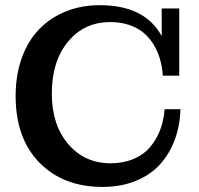

<svg xmlns="http://www.w3.org/2000/svg" viewBox="-20 -715 775 749"><path d="M379.9 14.2Q226.6 14.2 133.8 -80.6Q41 -175.3 41 -340.8Q41 -422.9 65.4 -490Q89.8 -557.1 133.5 -601.8Q177.2 -646.5 237.5 -670.7Q297.9 -694.8 369.1 -694.8Q545.4 -694.8 610.8 -574.2V-682.1H679.2V-419.9H615.2Q612.8 -454.1 604.2 -484.1Q595.7 -514.2 579.3 -541Q563 -567.9 540 -587.2Q517.1 -606.4 483.9 -617.7Q450.7 -628.9 410.2 -628.9Q308.6 -628.9 245.4 -552.5Q182.1 -476.1 182.1 -350.1Q182.1 -228 246.1 -153.1Q310.1 -78.1 411.1 -78.1Q460.4 -78.1 499.5 -94.2Q538.6 -110.4 564 -139.4Q589.4 -168.5 604 -206.1Q618.7 -243.7 622.1 -289.1H684.1Q682.1 -225.6 662.4 -171.4Q642.6 -117.2 605.7 -75.4Q568.8 -33.7 510.7 -9.8Q452.6 14.2 379.9 14.2Z"/></svg>

Font: Montagu Slab 144pt Medium
Style: Regular
Weight: 500
Designer: Florian Karsten
Foundry: Florian Karsten
Version: Version 1.000